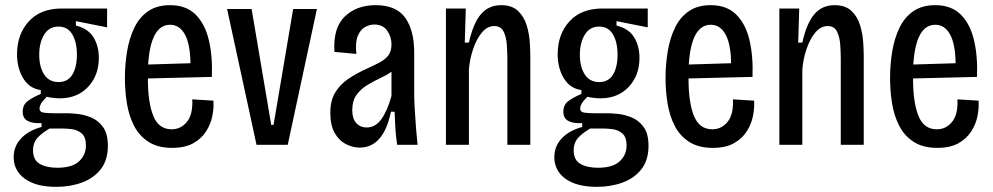

<svg xmlns="http://www.w3.org/2000/svg" viewBox="-20 -561 3847 744"><path d="M198 163Q119 163 76 131.5Q33 100 33 48Q33 6 61.5 -24.5Q90 -55 141 -69V-84Q106 -82 87 -92.5Q68 -103 68 -128Q68 -155 87.5 -169.5Q107 -184 138 -197V-212Q94 -218 70 -257.5Q46 -297 46 -351Q46 -428 91.5 -478Q137 -528 219 -528H395V-455L274 -479V-462Q322 -450 342.5 -416Q363 -382 363 -337Q363 -269 321.5 -224.5Q280 -180 211 -180Q201 -180 187 -181.5Q173 -183 161 -186Q143 -168 138 -157.5Q133 -147 133 -141Q133 -127 149 -124.5Q165 -122 196 -122H245Q256 -122 280.5 -119.5Q305 -117 332.5 -106Q360 -95 379 -69Q398 -43 398 4Q398 59 371 94Q344 129 298.5 146Q253 163 198 163ZM207 -243Q243 -243 260.5 -272Q278 -301 278 -349Q278 -398 260 -428Q242 -458 207 -458Q170 -458 151 -426.5Q132 -395 132 -349Q132 -302 151 -272.5Q170 -243 207 -243ZM202 89Q260 89 286.5 64Q313 39 313 3Q313 -30 296.5 -44Q280 -58 258.5 -60.5Q237 -63 222 -63H172Q140 -44 124 -25.5Q108 -7 108 21Q108 59 134 74Q160 89 202 89Z M647 12Q592 12 556 -11Q520 -34 500 -72.5Q480 -111 472 -159Q464 -207 464 -258Q464 -312 472.5 -362.5Q481 -413 500.5 -453.5Q520 -494 554 -517.5Q588 -541 639 -541Q701 -541 737.5 -505Q774 -469 789 -406.5Q804 -344 801 -263L553 -257Q553 -164 574 -112Q595 -60 645 -60Q681 -60 704.5 -89Q728 -118 725 -176L807 -171Q809 -144 803 -112.5Q797 -81 779 -52.5Q761 -24 729 -6Q697 12 647 12ZM639 -465Q564 -465 554 -311L718 -316Q717 -390 696.5 -427.5Q676 -465 639 -465Z M974 0 860 -526H955L1031 -77H1040L1116 -526H1208L1095 0Z M1374 11Q1347 11 1320.5 -2.5Q1294 -16 1277 -45.5Q1260 -75 1260 -124Q1260 -170 1278 -201Q1296 -232 1328.5 -254.5Q1361 -277 1406 -297Q1430 -308 1451 -319Q1472 -330 1484.5 -346Q1497 -362 1497 -389Q1497 -418 1480.5 -442Q1464 -466 1430 -466Q1413 -466 1395 -456.5Q1377 -447 1366.5 -422Q1356 -397 1361 -352L1276 -360Q1270 -452 1315.5 -496.5Q1361 -541 1436 -541Q1515 -541 1550 -492.5Q1585 -444 1585 -357V-202Q1585 -176 1587 -139.5Q1589 -103 1592 -65.5Q1595 -28 1598 0H1519Q1514 -32 1512 -64.5Q1510 -97 1509 -128H1495Q1480 -57 1449.5 -23Q1419 11 1374 11ZM1401 -67Q1434 -67 1457 -98Q1480 -129 1497 -189V-283Q1477 -269 1451 -257Q1425 -245 1401 -230Q1377 -215 1361 -192.5Q1345 -170 1345 -134Q1345 -101 1360.5 -84Q1376 -67 1401 -67Z M1708 0V-528H1785L1781 -396H1797Q1814 -472 1844 -506.5Q1874 -541 1922 -541Q1964 -541 1987.5 -518.5Q2011 -496 2021 -462.5Q2031 -429 2033 -396Q2035 -363 2035 -342V0H1946V-331Q1946 -356 1944 -386.5Q1942 -417 1931.5 -438.5Q1921 -460 1895 -460Q1868 -460 1847 -434.5Q1826 -409 1813 -370Q1800 -331 1797 -291V0Z M2293 163Q2214 163 2171 131.5Q2128 100 2128 48Q2128 6 2156.5 -24.5Q2185 -55 2236 -69V-84Q2201 -82 2182 -92.5Q2163 -103 2163 -128Q2163 -155 2182.5 -169.5Q2202 -184 2233 -197V-212Q2189 -218 2165 -257.5Q2141 -297 2141 -351Q2141 -428 2186.5 -478Q2232 -528 2314 -528H2490V-455L2369 -479V-462Q2417 -450 2437.5 -416Q2458 -382 2458 -337Q2458 -269 2416.5 -224.5Q2375 -180 2306 -180Q2296 -180 2282 -181.5Q2268 -183 2256 -186Q2238 -168 2233 -157.5Q2228 -147 2228 -141Q2228 -127 2244 -124.5Q2260 -122 2291 -122H2340Q2351 -122 2375.5 -119.5Q2400 -117 2427.5 -106Q2455 -95 2474 -69Q2493 -43 2493 4Q2493 59 2466 94Q2439 129 2393.5 146Q2348 163 2293 163ZM2302 -243Q2338 -243 2355.5 -272Q2373 -301 2373 -349Q2373 -398 2355 -428Q2337 -458 2302 -458Q2265 -458 2246 -426.5Q2227 -395 2227 -349Q2227 -302 2246 -272.5Q2265 -243 2302 -243ZM2297 89Q2355 89 2381.5 64Q2408 39 2408 3Q2408 -30 2391.5 -44Q2375 -58 2353.5 -60.5Q2332 -63 2317 -63H2267Q2235 -44 2219 -25.5Q2203 -7 2203 21Q2203 59 2229 74Q2255 89 2297 89Z M2742 12Q2687 12 2651 -11Q2615 -34 2595 -72.5Q2575 -111 2567 -159Q2559 -207 2559 -258Q2559 -312 2567.5 -362.5Q2576 -413 2595.5 -453.5Q2615 -494 2649 -517.5Q2683 -541 2734 -541Q2796 -541 2832.5 -505Q2869 -469 2884 -406.5Q2899 -344 2896 -263L2648 -257Q2648 -164 2669 -112Q2690 -60 2740 -60Q2776 -60 2799.5 -89Q2823 -118 2820 -176L2902 -171Q2904 -144 2898 -112.5Q2892 -81 2874 -52.5Q2856 -24 2824 -6Q2792 12 2742 12ZM2734 -465Q2659 -465 2649 -311L2813 -316Q2812 -390 2791.5 -427.5Q2771 -465 2734 -465Z M3000 0V-528H3077L3073 -396H3089Q3106 -472 3136 -506.5Q3166 -541 3214 -541Q3256 -541 3279.5 -518.5Q3303 -496 3313 -462.5Q3323 -429 3325 -396Q3327 -363 3327 -342V0H3238V-331Q3238 -356 3236 -386.5Q3234 -417 3223.5 -438.5Q3213 -460 3187 -460Q3160 -460 3139 -434.5Q3118 -409 3105 -370Q3092 -331 3089 -291V0Z M3612 12Q3557 12 3521 -11Q3485 -34 3465 -72.5Q3445 -111 3437 -159Q3429 -207 3429 -258Q3429 -312 3437.5 -362.5Q3446 -413 3465.5 -453.5Q3485 -494 3519 -517.5Q3553 -541 3604 -541Q3666 -541 3702.5 -505Q3739 -469 3754 -406.5Q3769 -344 3766 -263L3518 -257Q3518 -164 3539 -112Q3560 -60 3610 -60Q3646 -60 3669.5 -89Q3693 -118 3690 -176L3772 -171Q3774 -144 3768 -112.5Q3762 -81 3744 -52.5Q3726 -24 3694 -6Q3662 12 3612 12ZM3604 -465Q3529 -465 3519 -311L3683 -316Q3682 -390 3661.5 -427.5Q3641 -465 3604 -465Z"/></svg>

Font: Bricolage Grotesque 10pt Condensed
Style: Regular
Weight: 400
Width: 3
Designer: Mathieu Triay
Foundry: Atelier Triay
Version: Version 1.000; ttfautohint (v1.8.4.7-5d5b);gftools[0.9.29]